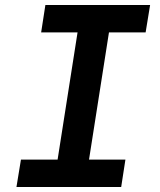

<svg xmlns="http://www.w3.org/2000/svg" viewBox="-20 -750 640 770"><path d="M46 0 64 -110H211L291 -620H145L162 -730H582L564 -620H417L337 -110H483L466 0Z"/></svg>

Font: JetBrains Mono NL
Style: Bold Italic
Weight: 700
Italic angle: -9°
Designer: Philipp Nurullin, Konstantin Bulenkov
Foundry: JetBrains
Version: Version 2.304; ttfautohint (v1.8.4.7-5d5b)